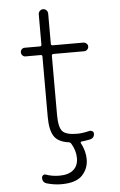

<svg xmlns="http://www.w3.org/2000/svg" viewBox="-60 -732 621 993"><g transform="rotate(-5 250.0 -235.0)"><path d="M89.8 -455.1Q81.1 -455.1 74.7 -461.9Q68.4 -468.8 68.4 -478Q68.4 -487.3 74.7 -493.7Q81.1 -500 89.8 -500H168.9Q177.7 -500 177.7 -507.8V-665Q177.7 -675.8 185.1 -683.1Q192.4 -690.4 202.1 -690.4Q211.9 -690.4 219.2 -683.1Q226.6 -675.8 226.6 -665V-507.8Q226.6 -500 236.3 -500H394.5Q403.3 -500 410.6 -493.7Q418 -487.3 418 -478Q418 -468.8 411.1 -461.9Q404.3 -455.1 394.5 -455.1H236.3Q227.5 -455.1 226.6 -447.3V-139.6Q226.6 -75.2 245.6 -54.2Q264.6 -33.2 322.3 -33.2Q348.6 -33.2 385.7 -42Q393.6 -43.9 400.9 -39.6Q408.2 -35.2 408.2 -27.3Q408.2 -2.9 384.8 2Q356.4 7.8 340.8 8.8Q337.9 8.8 336.4 11.7Q335 14.6 336.9 17.6Q359.4 59.6 359.4 102.5Q359.4 150.4 327.1 185.1Q294.9 219.7 217.8 219.7Q181.6 219.7 143.6 209Q120.1 202.1 121.1 177.7Q121.1 169.9 127.9 165Q134.8 160.2 141.6 163.1Q174.8 174.8 211.9 174.8Q258.8 174.8 284.2 153.3Q309.6 131.8 309.6 91.8Q309.6 52.7 287.1 15.6Q282.2 7.8 274.4 6.8Q220.7 0 199.2 -32.2Q177.7 -64.5 177.7 -134.8V-447.3Q177.7 -455.1 168.9 -455.1Z"/></g></svg>

Font: Rounded-X Mgen+ 2m light
Style: Regular
Weight: 200
Designer: [Source Han Sans]
Ryoko NISHIZUKA  (kana & ideographs); Paul D. Hunt (Latin, Greek & Cyrillic); Wenlong ZHANG  (bopomofo
Version: Version 1.059.20150602